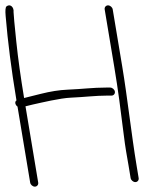

<svg xmlns="http://www.w3.org/2000/svg" viewBox="-58 -690 600 717"><path d="M332.9 -655 368.6 -441C383.4 -351.9 392.1 -283.7 403.4 -192.3C411 -130.4 414.7 -115.8 422.2 -71L429.8 -25C431.2 -17.1 439.4 -10 447.3 -10C455.3 -10 461.2 -17.1 459.8 -25L452.2 -71C433.1 -185.6 417.8 -325.7 398.6 -441L362.9 -655C361.6 -662.9 353.3 -670 345.4 -670C337.5 -670 331.6 -662.9 332.9 -655ZM7.4 -292 54.7 -8C56 -0.1 64.2 7 72.2 7C80.1 7 86 -0.1 84.7 -8L37.2 -293C44.2 -295 53.8 -297.3 66 -300C96.2 -306.6 166.6 -323.6 206.9 -325.3C257.4 -327.5 299.3 -333 342.5 -333H358.5C366.5 -333 372.4 -340.1 371 -348C369.7 -355.9 361.5 -363 353.5 -363H337.5C288 -363 251.2 -357.5 193.4 -355.1C163.3 -353.8 130.3 -348.6 94.5 -339.6C58.6 -330.5 37.8 -325.3 32 -324C19.2 -401.3 9.4 -471.7 2.8 -535.1C-3.8 -598.5 -7.2 -635.1 -7.4 -645C-5.3 -663 -19.9 -677.2 -33.7 -666.2C-37.7 -663.1 -38.8 -651 -36.9 -630C-28.9 -534 -15.7 -430.7 2.7 -320L3.5 -315C-4.8 -309.2 -0.3 -297.1 7.4 -292Z"/></svg>

Font: MewTooHand
Style: Lta
Weight: 400
Designer: Mew Too, Robert Jablonski
Version: Version 0.77